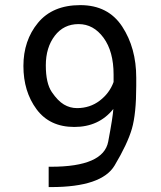

<svg xmlns="http://www.w3.org/2000/svg" viewBox="-20 -741 640 761"><path d="M285.2 -312.5Q336.4 -312.5 375.2 -342Q414.1 -371.6 430.2 -416V-445.3Q430.2 -537.1 390.4 -591.3Q350.6 -645.5 291.5 -645.5Q232.4 -645.5 197 -599.1Q161.6 -552.7 161.6 -481.9Q161.6 -411.1 185.3 -376.2Q209 -341.3 233.2 -326.9Q257.3 -312.5 285.2 -312.5ZM298.3 -720.7Q408.7 -720.7 464.4 -635.7Q520 -550.8 520 -433.1V-400.4Q520 -290 502.7 -230.5Q485.4 -170.9 434.3 -85.2Q383.3 0.5 182.1 0.5H172.9V-80.1H182.1Q390.1 -80.1 408.9 -179.7Q427.7 -279.3 429.2 -309.1Q372.1 -237.8 274.4 -237.8Q176.8 -237.8 124.8 -308.1Q72.8 -378.4 72.8 -479.5Q72.8 -580.6 130.6 -650.6Q188.5 -720.7 298.3 -720.7Z"/></svg>

Font: RobotoMono-Regular
Style: Regular
Weight: 400
Designer: Google
Version: Version 2.000985; 2015; ttfautohint (v1.3)